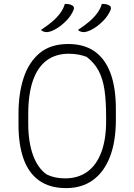

<svg xmlns="http://www.w3.org/2000/svg" viewBox="-20 -946 690 986"><path d="M330 -720Q412 -720 466 -682Q520 -644 547.5 -570Q575 -496 575 -387V-331Q575 -219 544.5 -140.5Q514 -62 457 -21Q400 20 320 20Q236 20 181.5 -18.5Q127 -57 101 -130Q75 -203 75 -305V-363Q75 -466 101.5 -546.5Q128 -627 184 -673.5Q240 -720 330 -720ZM125 -312Q125 -217 149.5 -149.5Q174 -82 220 -50Q240 -40 263.5 -35Q287 -30 315 -30Q380 -30 427 -63Q474 -96 499.5 -162Q525 -228 525 -325V-345Q525 -428 516.5 -485Q508 -542 486.5 -582.5Q465 -623 425 -654Q404 -662 381 -666Q358 -670 333 -670Q266 -670 219.5 -635.5Q173 -601 149 -532Q125 -463 125 -359ZM313 -926Q320 -926 325.5 -925.5Q331 -925 336 -924Q341 -923 347 -920Q357 -916 359 -909Q361 -902 358 -895Q352 -881 342.5 -866.5Q333 -852 319.5 -838.5Q306 -825 290.5 -813Q275 -801 257 -792Q247 -787 237 -784Q227 -781 219 -781Q215 -781 210 -782Q205 -783 200 -785.5Q195 -788 190 -792Q222 -813 247 -834Q272 -855 289 -878Q306 -901 313 -926ZM503 -926Q510 -926 515.5 -925.5Q521 -925 526 -924Q531 -923 537 -920Q547 -916 549 -909Q551 -902 548 -895Q542 -881 532.5 -866.5Q523 -852 509.5 -838.5Q496 -825 480.5 -813Q465 -801 447 -792Q437 -787 427 -784Q417 -781 409 -781Q405 -781 400 -782Q395 -783 390 -785.5Q385 -788 380 -792Q412 -813 437 -834Q462 -855 479 -878Q496 -901 503 -926Z"/></svg>

Font: Recursive Casual Light
Style: Regular
Weight: 300
Version: Version 1.047